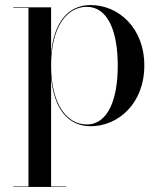

<svg xmlns="http://www.w3.org/2000/svg" viewBox="-20 -489 637 759"><path d="M32 248V250H242V248H182V-183C193 -60 248.5 10 338.5 10C447.5 10 550.5 -80 550.5 -230C550.5 -380 447.5 -469 338.5 -469C248.5 -469 193 -400 182 -277V-460H32V-458H92.5V248ZM182 -230C182 -384 245 -462 323 -462C407 -462 445.5 -364 445.5 -230C445.5 -96 407 3 323 3C245 3 182 -76 182 -230Z"/></svg>

Font: Bodoni* 96pt
Style: Regular
Weight: 400
Version: Version 2.3